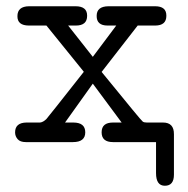

<svg xmlns="http://www.w3.org/2000/svg" viewBox="-20 -450 594 608"><path d="M27.8 -30.8Q27.8 -61.5 64 -62H106.9Q116.7 -63 127 -73.2Q134.8 -82 245.1 -222.2V-223.1L127 -369.1H71.8Q34.7 -369.1 35.2 -398.9Q35.2 -429.7 71.8 -430.2H219.2Q256.3 -430.2 255.9 -399.9Q255.9 -369.1 220.2 -369.1H195.8L273.9 -270L348.1 -369.1H320.8Q285.6 -369.1 286.1 -399.9Q286.1 -429.7 323.2 -430.2H471.2Q507.3 -430.2 506.8 -399.9Q506.8 -369.1 471.2 -369.1H416L301.8 -222.2Q307.6 -215.3 339.8 -175.8Q372.1 -136.2 400.1 -102.1Q428.2 -67.9 432.1 -64.9Q436 -62 444.8 -62H496.1Q531.2 -62 530.8 -24.9V103Q530.8 138.2 502 138.2Q474.1 138.2 474.1 98.1V0H337.9Q301.8 0 301.8 -31Q301.8 -62 337.9 -62H365.2L273.9 -185.1L186 -62H211.9Q250 -62 250 -31Q250 0 210.9 0H62Q43.9 0 35.9 -9.3Q27.8 -18.6 27.8 -30.8Z"/></svg>

Font: CMU Typewriter Text Variable Width
Style: Medium
Weight: 500
Version: Version 0.7.0